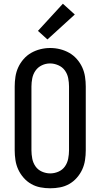

<svg xmlns="http://www.w3.org/2000/svg" viewBox="-20 -1004 540 1032"><path d="M250 8Q223 8 197 3Q171 -2 148 -15Q125 -28 107 -48.5Q89 -69 78 -93Q67 -117 63 -143.5Q59 -170 59 -196V-539Q59 -565 63 -591.5Q67 -618 78 -642Q89 -666 107 -686.5Q125 -707 148 -720Q171 -733 197 -739.5Q223 -746 250 -746Q277 -746 303 -739.5Q329 -733 352 -720Q375 -707 393 -686.5Q411 -666 422 -642Q433 -618 437 -591.5Q441 -565 441 -539V-196Q441 -170 437 -143.5Q433 -117 422 -93Q411 -69 393 -48.5Q375 -28 352 -15Q329 -2 303 3Q277 8 250 8ZM250 -72Q273 -72 294.5 -81.5Q316 -91 329 -109.5Q342 -128 346.5 -151Q351 -174 351 -196V-539Q351 -561 346.5 -584Q342 -607 328.5 -625.5Q315 -644 293 -653.5Q271 -663 249 -663Q226 -663 205 -653Q184 -643 171 -624.5Q158 -606 153.5 -583.5Q149 -561 149 -539V-196Q149 -174 153.5 -151Q158 -128 171 -109.5Q184 -91 205.5 -81.5Q227 -72 250 -72ZM235 -792 184 -838 318 -984 382 -926Z"/></svg>

Font: Iosevka Slab Medium
Style: Regular
Weight: 500
Monospace: yes
Designer: Belleve Invis
Foundry: Belleve Invis
Version: Version 11.1.1; ttfautohint (v1.8.3)